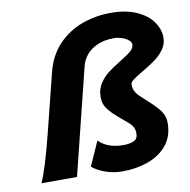

<svg xmlns="http://www.w3.org/2000/svg" viewBox="-87 -874 960 972"><g transform="rotate(-10 393.5 -388.5)"><path d="M492.2 -118.2Q524.4 -118.2 545.9 -127.4Q567.4 -136.7 567.4 -165Q567.4 -181.6 562.5 -193.1Q557.6 -204.6 548.6 -213.9Q539.6 -223.1 519.5 -239.7Q490.2 -263.7 463.9 -288.6Q447.3 -306.6 439.5 -316.9Q431.6 -327.1 426.3 -342.3Q420.9 -357.4 420.9 -378.4Q420.9 -416 439.7 -445.6Q458.5 -475.1 484.9 -495.4Q511.2 -515.6 551.3 -540Q589.8 -563.5 607.7 -579.1Q625.5 -594.7 625.5 -612.3Q625.5 -624.5 612.1 -635.5Q598.6 -646.5 578.4 -653.1Q558.1 -659.7 540 -659.7Q488.3 -659.7 452.4 -643.3Q416.5 -627 396.5 -602.1Q376.5 -577.1 369.1 -548.8L232.9 0H50.3Q81.1 -68.4 124.5 -240.2L200.7 -544.9Q221.7 -628.4 274.2 -683.1Q326.7 -737.8 397.2 -763.2Q467.8 -788.6 545.4 -788.6Q622.1 -788.6 676.8 -764.4Q731.4 -740.2 759 -701.2Q786.6 -662.1 786.6 -619.1Q786.6 -585.9 766.6 -558.6Q746.6 -531.2 719.7 -511.7Q692.9 -492.2 651.9 -468.3Q617.7 -448.2 602.1 -436.5Q586.4 -424.8 586.4 -413.1Q586.4 -394.5 592.3 -381.3Q598.1 -368.2 607.7 -357.9Q617.2 -347.7 634.8 -332L650.4 -317.9Q682.6 -288.6 700 -268.8Q717.3 -249 724.9 -230.5Q732.4 -211.9 732.4 -189.5Q732.4 -122.1 695.6 -76.9Q658.7 -31.7 597.9 -9.8Q537.1 12.2 465.3 12.2Q421.9 12.2 381.1 -1.5Q340.3 -15.1 311 -39.1L366.7 -163.6Q412.6 -118.2 492.2 -118.2Z"/></g></svg>

Font: Lesson One Extra
Style: Italic
Weight: 800
Italic angle: -14°
Designer: But Ko, Victor Gaultney, Annie Olsen, Julie Remington, Don Collingsworth, Eric Hays, Becca Hirsbrunner
Version: Version 1.100